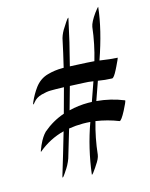

<svg xmlns="http://www.w3.org/2000/svg" viewBox="-113 -688 695 887"><g transform="rotate(-15 235.0 -244.0)"><path d="M215.3 127Q214.8 127 214.8 126.5Q229.5 4.4 271 -110.8Q252.9 -112.3 235.4 -112.3Q201.7 -112.3 168.5 -106.9L128.9 25.9Q118.2 55.7 99.1 82L96.7 85.9Q85 103.5 81.5 104.5Q80.6 104.5 80.6 103Q80.6 101.1 81.5 98.1Q111.8 -1.5 140.6 -101.1Q71.3 -83.5 15.1 -36.1Q14.6 -36.1 14.6 -36.6Q14.6 -40 21.5 -55.7Q23.4 -60.5 24.9 -64.5Q26.4 -68.4 27.3 -69.3Q42 -102.1 61 -121.1Q106.9 -160.2 162.6 -179.2Q179.2 -237.8 194.8 -297.4Q177.2 -298.3 156.2 -298.3Q149.4 -298.3 131.3 -298.3Q113.3 -298.3 87.2 -291.3Q61 -284.2 46.9 -266.1Q39.6 -256.8 38.1 -256.8Q37.1 -256.8 37.1 -257.8Q37.1 -260.7 41 -269.5Q55.2 -301.8 76.2 -330.6Q101.6 -364.3 139.2 -374.5Q173.3 -384.3 210 -384.3H216.8Q232.9 -450.7 247.1 -518.1Q254.4 -543 270 -565.4Q285.2 -589.8 291.5 -597.7Q294.9 -601.1 295.4 -601.3Q295.9 -601.6 296.4 -602.1Q296.9 -602.5 297.4 -602.5V-600.1Q274.4 -491.2 246.1 -383.3L278.3 -381.8Q302.2 -380.4 326.7 -379.4Q344.2 -378.9 361.8 -377Q384.3 -453.1 393.6 -532.7Q397.5 -554.7 424.3 -592.3Q430.7 -601.1 437 -608.4Q439.9 -611.8 441.7 -613.5Q443.4 -615.2 443.8 -615.2V-614.7Q432.1 -507.8 385.3 -374Q436.5 -366.2 470.2 -364.7Q470.2 -361.8 453.6 -327.6L446.8 -314Q429.2 -278.8 420.4 -278.8Q386.7 -279.8 354 -285.6Q337.9 -241.7 322.8 -196.8Q390.1 -190.9 452.6 -165.5V-165Q452.6 -158.2 433.1 -120.6Q411.6 -79.6 403.3 -79.6H402.8Q351.1 -100.1 294.9 -108.4Q273.4 -33.7 265.1 44.4Q262.7 63 243.7 89.8Q240.2 94.7 237.8 99.1Q230 110.8 222.7 120.1Q216.8 127 215.3 127ZM192.4 -187.5Q237.3 -198.7 284.2 -198.7L301.8 -198.2L333.5 -288.6Q310.5 -292.5 287.6 -293Q234.9 -294.9 222.7 -295.9Q208 -241.7 192.4 -187.5Z"/></g></svg>

Font: Terrible Cursive
Style: Regular
Weight: 400
Designer: GGBotNet
Foundry: GGBotNet
Version: 1.00